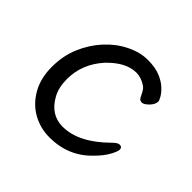

<svg xmlns="http://www.w3.org/2000/svg" viewBox="-133 -632 796 796"><g transform="rotate(45 265.0 -234.0)"><path d="M250 24Q196 24 150.5 -1.5Q105 -27 77.5 -75.5Q50 -124 50 -190Q50 -255 73 -309Q96 -363 133.5 -404Q171 -445 218.5 -468.5Q266 -492 311 -492Q355 -492 384 -480Q413 -468 430.5 -451.5Q448 -435 456 -420.5Q464 -406 464 -401Q464 -383 447 -366Q430 -349 419 -349Q407 -349 402 -357Q395 -371 388 -383.5Q381 -396 372 -402Q344 -421 315 -421Q254 -421 192 -356Q130 -286 130 -199Q130 -149 149 -115Q187 -46 257 -46Q351 -46 449 -144Q466 -161 477 -161Q492 -161 492 -146Q492 -135 477.5 -108.5Q463 -82 433 -52Q360 24 250 24Z"/></g></svg>

Font: ToneOZ-Pinyin-WenKai-Medium
Style: Medium
Weight: 700
Designer: Fontworks Inc.
Foundry: ToneOZ
Version: Version 0.240331